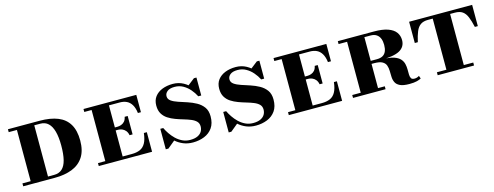

<svg xmlns="http://www.w3.org/2000/svg" viewBox="-22 -1082 4265 1658"><g transform="rotate(-15 2111.0 -253.0)"><path d="M42.5 0V-26H325.5Q370 -26 397.8 -51.2Q425.5 -76.5 438.2 -127.2Q451 -178 451 -255Q451 -331 437 -381.8Q423 -432.5 395.2 -458.2Q367.5 -484 325.5 -484H42.5V-510H325.5Q422 -510 487.8 -483.5Q553.5 -457 587 -400.5Q620.5 -344 620.5 -255Q620.5 -165 584 -108.8Q547.5 -52.5 481 -26.2Q414.5 0 325.5 0ZM116 0V-510H271V0Z M1044 -188.5Q1039 -214.5 1025.8 -230Q1012.5 -245.5 995.2 -252.5Q978 -259.5 960.5 -259.5H905.5V-286H960.5Q978 -286 995.2 -292Q1012.5 -298 1025.8 -312.5Q1039 -327 1044 -353H1071V-188.5ZM1168 -175H1194.5V0H718V-26.5H783.5V-483.5H718V-510H1190V-355H1163Q1157 -402.5 1139.5 -430.8Q1122 -459 1095.8 -471.2Q1069.5 -483.5 1036 -483.5H938.5V-26.5H1020.5Q1064 -26.5 1094.5 -39.8Q1125 -53 1143.2 -85.5Q1161.5 -118 1168 -175Z M1558 14Q1511 14 1472.8 -1.8Q1434.5 -17.5 1404.2 -44.2Q1374 -71 1351.8 -104.5Q1329.5 -138 1314.5 -173H1340.5Q1352.5 -147.5 1371 -120Q1389.5 -92.5 1414.5 -68.2Q1439.5 -44 1471 -28.8Q1502.5 -13.5 1540.5 -13.5Q1581 -13.5 1606.8 -25.8Q1632.5 -38 1644.5 -58.5Q1656.5 -79 1656.5 -103.5Q1656.5 -131.5 1639 -149Q1621.5 -166.5 1592.5 -178.2Q1563.5 -190 1529 -200Q1494.5 -210 1460 -222.8Q1425.5 -235.5 1396.5 -254.2Q1367.5 -273 1350 -302.2Q1332.5 -331.5 1332.5 -375Q1332.5 -423 1357 -455Q1381.5 -487 1423.2 -503.5Q1465 -520 1517.5 -520Q1569 -520 1611.2 -497Q1653.5 -474 1683.8 -437.2Q1714 -400.5 1730.5 -359.5H1704Q1687 -393.5 1661 -423.5Q1635 -453.5 1601.5 -472.2Q1568 -491 1527 -491Q1482.5 -491 1460.8 -473.2Q1439 -455.5 1439 -430.5Q1439 -404.5 1462.2 -388Q1485.5 -371.5 1522.5 -359.2Q1559.5 -347 1600.8 -333.5Q1642 -320 1678.8 -299.8Q1715.5 -279.5 1738.8 -247.5Q1762 -215.5 1762 -165Q1762 -102.5 1734.2 -63Q1706.5 -23.5 1660 -4.8Q1613.5 14 1558 14ZM1314.5 10V-173Q1333 -147 1348.5 -126.2Q1364 -105.5 1379.2 -87.2Q1394.5 -69 1412 -51L1338 10ZM1730.5 -359.5Q1716 -385 1701.5 -401.8Q1687 -418.5 1671 -432.8Q1655 -447 1636 -464L1708 -520H1730.5Z M2120.5 14Q2073.5 14 2035.2 -1.8Q1997 -17.5 1966.8 -44.2Q1936.5 -71 1914.2 -104.5Q1892 -138 1877 -173H1903Q1915 -147.5 1933.5 -120Q1952 -92.5 1977 -68.2Q2002 -44 2033.5 -28.8Q2065 -13.5 2103 -13.5Q2143.5 -13.5 2169.2 -25.8Q2195 -38 2207 -58.5Q2219 -79 2219 -103.5Q2219 -131.5 2201.5 -149Q2184 -166.5 2155 -178.2Q2126 -190 2091.5 -200Q2057 -210 2022.5 -222.8Q1988 -235.5 1959 -254.2Q1930 -273 1912.5 -302.2Q1895 -331.5 1895 -375Q1895 -423 1919.5 -455Q1944 -487 1985.8 -503.5Q2027.5 -520 2080 -520Q2131.5 -520 2173.8 -497Q2216 -474 2246.2 -437.2Q2276.5 -400.5 2293 -359.5H2266.5Q2249.5 -393.5 2223.5 -423.5Q2197.5 -453.5 2164 -472.2Q2130.5 -491 2089.5 -491Q2045 -491 2023.2 -473.2Q2001.5 -455.5 2001.5 -430.5Q2001.5 -404.5 2024.8 -388Q2048 -371.5 2085 -359.2Q2122 -347 2163.2 -333.5Q2204.5 -320 2241.2 -299.8Q2278 -279.5 2301.2 -247.5Q2324.5 -215.5 2324.5 -165Q2324.5 -102.5 2296.8 -63Q2269 -23.5 2222.5 -4.8Q2176 14 2120.5 14ZM1877 10V-173Q1895.5 -147 1911 -126.2Q1926.5 -105.5 1941.8 -87.2Q1957 -69 1974.5 -51L1900.5 10ZM2293 -359.5Q2278.5 -385 2264 -401.8Q2249.5 -418.5 2233.5 -432.8Q2217.5 -447 2198.5 -464L2270.5 -520H2293Z M2743 -188.5Q2738 -214.5 2724.8 -230Q2711.5 -245.5 2694.2 -252.5Q2677 -259.5 2659.5 -259.5H2604.5V-286H2659.5Q2677 -286 2694.2 -292Q2711.5 -298 2724.8 -312.5Q2738 -327 2743 -353H2770V-188.5ZM2867 -175H2893.5V0H2417V-26.5H2482.5V-483.5H2417V-510H2889V-355H2862Q2856 -402.5 2838.5 -430.8Q2821 -459 2794.8 -471.2Q2768.5 -483.5 2735 -483.5H2637.5V-26.5H2719.5Q2763 -26.5 2793.5 -39.8Q2824 -53 2842.2 -85.5Q2860.5 -118 2867 -175Z M3147 -254V-269.5H3276.5Q3309.5 -269.5 3330 -281.5Q3350.5 -293.5 3360 -316.8Q3369.5 -340 3369.5 -373Q3369.5 -405 3360 -429.2Q3350.5 -453.5 3330 -467.5Q3309.5 -481.5 3276.5 -481.5H2991V-507.5H3314Q3390.5 -507.5 3438 -490.5Q3485.5 -473.5 3507.5 -443.2Q3529.5 -413 3529.5 -373Q3529.5 -313 3477 -283.5Q3424.5 -254 3301.5 -254ZM2991 0V-26H3282V0ZM3067 0V-507.5H3221.5V0ZM3494 10Q3438.5 10 3410 -3.8Q3381.5 -17.5 3370.8 -40Q3360 -62.5 3359 -89.5Q3358 -116.5 3357.5 -143.2Q3357 -170 3349.2 -192.5Q3341.5 -215 3317.5 -228.8Q3293.5 -242.5 3244 -242.5H3147V-256.5H3324Q3387 -256.5 3424.2 -243.8Q3461.5 -231 3479.8 -210.5Q3498 -190 3503.8 -165Q3509.5 -140 3509.5 -115Q3509.5 -90 3510 -69.5Q3510.5 -49 3518 -36.2Q3525.5 -23.5 3547.5 -23.5Q3560 -23.5 3570.5 -27Q3581 -30.5 3590 -36.5L3599 -11Q3587 -3.5 3561.5 3.2Q3536 10 3494 10Z M3629 -320V-510H4192.5V-320H4166Q4153.5 -376 4138.5 -412.2Q4123.5 -448.5 4098.5 -466Q4073.5 -483.5 4031 -483.5H3791Q3749 -483.5 3723.8 -466Q3698.5 -448.5 3683.5 -412.2Q3668.5 -376 3656 -320ZM3748 0V-26.5H4073V0ZM3833 0V-502.5H3988.5V0Z"/></g></svg>

Font: Bodoni Moda SC 9pt
Style: Bold
Weight: 700
Designer: Owen Earl
Foundry: indestructible type
Version: Version 2.005